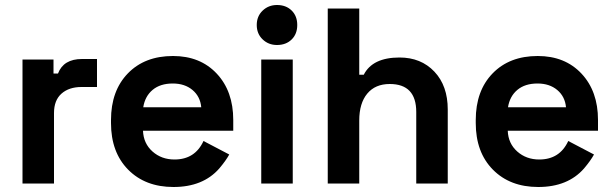

<svg xmlns="http://www.w3.org/2000/svg" viewBox="-20 -734 2454 768"><path d="M196 0H70V-496H194V-440H212Q234 -498 308 -498H368V-386H306Q256 -386 226 -359.5Q196 -333 196 -282Z M674 14Q561 14 492.5 -55.5Q424 -125 424 -242V-254Q424 -371 491.5 -440.5Q559 -510 672 -510Q781 -510 847 -439.5Q913 -369 913 -254V-211H552Q554 -160 590 -128Q626 -96 678 -96Q760 -96 794 -170L897 -116Q884 -92 857 -60Q792 14 674 14ZM553 -305H785Q781 -348 750 -374Q719 -400 671 -400Q621 -400 590.5 -374.5Q560 -349 553 -305Z M1151 0H1025V-496H1151ZM1088 -554Q1054 -554 1030.5 -576.5Q1007 -599 1007 -634Q1007 -669 1030.5 -691.5Q1054 -714 1088 -714Q1124 -714 1146.5 -692Q1169 -670 1169 -634Q1169 -598 1146.5 -576Q1124 -554 1088 -554Z M1417 0H1291V-700H1417V-435H1435Q1470 -504 1578 -504Q1664 -504 1717.5 -447.5Q1771 -391 1771 -296V0H1645V-286Q1645 -398 1539 -398Q1481 -398 1449 -359.5Q1417 -321 1417 -252Z M2133 14Q2020 14 1951.5 -55.5Q1883 -125 1883 -242V-254Q1883 -371 1950.5 -440.5Q2018 -510 2131 -510Q2240 -510 2306 -439.5Q2372 -369 2372 -254V-211H2011Q2013 -160 2049 -128Q2085 -96 2137 -96Q2219 -96 2253 -170L2356 -116Q2343 -92 2316 -60Q2251 14 2133 14ZM2012 -305H2244Q2240 -348 2209 -374Q2178 -400 2130 -400Q2080 -400 2049.5 -374.5Q2019 -349 2012 -305Z"/></svg>

Font: Rootstock Sans Headline
Style: Bold
Weight: 700
Designer: Florian Karsten
Foundry: Florian Karsten
Version: Version 2.000;FEAKit 1.0